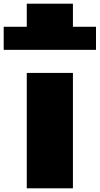

<svg xmlns="http://www.w3.org/2000/svg" viewBox="-20 -1020 540 1040"><path d="M125 0V-625H375V0ZM0 -750V-875H125V-1000H375V-875H500V-750Z"/></svg>

Font: Silkscreen
Style: Bold
Weight: 700
Designer: Jason Kottke
Foundry: Jason Kottke
Version: Version 1.001; ttfautohint (v1.8.4.7-5d5b)